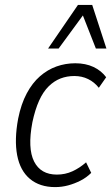

<svg xmlns="http://www.w3.org/2000/svg" viewBox="-20 -755 454 783"><path d="M205 8Q142 8 102 -25.5Q62 -59 50 -122Q38 -185 54 -271Q66 -331 89 -374Q112 -417 143 -444Q174 -471 210.5 -484Q247 -497 287 -497Q329 -497 361 -482Q393 -467 413 -440L383 -397Q365 -420 339.5 -432.5Q314 -445 283 -445Q253 -445 227 -435Q201 -425 178.5 -403Q156 -381 139.5 -344.5Q123 -308 112 -256Q92 -150 119 -96.5Q146 -43 212 -43Q246 -43 275.5 -56.5Q305 -70 331 -93L352 -50Q333 -31 308.5 -18.5Q284 -6 258 1Q232 8 205 8ZM176 -557 298 -735H356L414 -557H371L318 -692L219 -557Z"/></svg>

Font: Nunito Sans 10pt Condensed Light
Style: Italic
Weight: 300
Width: 3
Italic angle: -9°
Designer: Vernon Adams
Foundry: Vernon Adams
Version: Version 3.101;gftools[0.9.27]